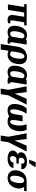

<svg xmlns="http://www.w3.org/2000/svg" viewBox="2176 -2998 1026 5418"><g transform="rotate(90 2689.0 -289.0)"><path d="M91 -459H177L104 0H260L333 -459H453L407 -168C389 -53 432 9 538 9C576 9 604 3 633 -6L643 -72L632 -69C623 -66 608 -64 593 -64C558 -64 548 -78 556 -128L609 -459H693L704 -528H102Z M712 -250C706 -213 705 -178 709 -146C720 -59 772 10 884 10C950 10 992 -6 1025 -27C1043 -4 1080 10 1142 10C1171 10 1191 8 1214 2L1208 -66L1201 -64C1200 -64 1197 -63 1192 -63C1170 -63 1168 -88 1174 -127L1238 -528H1103L1090 -500C1066 -522 1031 -538 972 -538C937 -538 905 -532 876 -518C787 -475 732 -380 713 -260ZM867 -246 869 -259C886 -367 924 -466 996 -466C1035 -466 1052 -443 1062 -405L1021 -143C1020 -134 1019 -127 1018 -118C997 -83 971 -62 931 -62C861 -62 851 -143 867 -246Z M1223 203H1379L1413 -15C1441 0 1475 10 1531 10C1565 10 1597 3 1626 -10C1712 -50 1767 -136 1785 -250L1786 -260C1792 -300 1793 -337 1788 -371C1774 -467 1715 -538 1588 -538C1550 -538 1515 -532 1482 -519C1389 -483 1318 -399 1299 -280ZM1429 -114 1454 -272C1470 -370 1506 -466 1570 -466C1586 -466 1598 -461 1608 -451C1640 -418 1644 -346 1630 -259L1628 -246C1612 -143 1575 -62 1506 -62C1464 -62 1440 -80 1429 -114Z M1839 -250C1833 -213 1832 -178 1836 -146C1847 -59 1899 10 2011 10C2077 10 2119 -6 2152 -27C2170 -4 2207 10 2269 10C2298 10 2318 8 2341 2L2335 -66L2328 -64C2327 -64 2324 -63 2319 -63C2297 -63 2295 -88 2301 -127L2365 -528H2230L2217 -500C2193 -522 2158 -538 2099 -538C2064 -538 2032 -532 2003 -518C1914 -475 1859 -380 1840 -260ZM1994 -246 1996 -259C2013 -367 2051 -466 2123 -466C2162 -466 2179 -443 2189 -405L2148 -143C2147 -134 2146 -127 2145 -118C2124 -83 2098 -62 2058 -62C1988 -62 1978 -143 1994 -246Z M2416 -528 2514 -13 2480 204H2636L2669 -9L2931 -528H2767L2621 -188L2580 -528Z M2922 -275C2897 -117 2928 10 3096 10C3172 10 3225 -10 3261 -39C3286 -10 3333 10 3411 10C3576 10 3653 -115 3678 -275C3694 -379 3676 -463 3642 -525L3641 -528H3491L3493 -518C3516 -438 3531 -350 3517 -244C3505 -166 3476 -62 3418 -62C3362 -62 3358 -130 3371 -210L3403 -413H3239L3207 -210C3194 -130 3169 -62 3113 -62C3100 -62 3093 -66 3085 -75C3061 -107 3062 -173 3073 -244C3093 -350 3133 -438 3181 -518L3187 -528H3037C2983 -463 2939 -382 2922 -275Z M3740 -528 3838 -13 3804 204H3960L3993 -9L4255 -528H4091L3945 -188L3904 -528Z M4230 -153C4226 -128 4229 -103 4240 -83C4272 -21 4355 10 4458 10C4520 10 4582 -4 4626 -27C4671 -50 4712 -90 4721 -148L4723 -155H4567L4565 -148C4556 -90 4509 -58 4461 -58C4417 -58 4375 -83 4386 -150C4398 -224 4441 -240 4491 -240H4590L4600 -304H4501C4457 -304 4423 -323 4433 -384C4442 -439 4480 -469 4526 -469C4566 -469 4605 -450 4595 -386L4594 -378H4750L4751 -386C4755 -409 4752 -432 4742 -451C4713 -507 4641 -538 4545 -538C4510 -538 4477 -535 4446 -528C4369 -511 4291 -472 4277 -382C4269 -329 4300 -294 4338 -273C4286 -253 4240 -216 4230 -153ZM4487 -598H4585L4701 -782H4555Z M4789 -259C4783 -220 4783 -186 4789 -153C4807 -59 4876 10 5004 10C5044 10 5081 3 5114 -12C5205 -53 5276 -140 5297 -270L5299 -282C5302 -301 5301 -319 5300 -336C5295 -385 5278 -424 5252 -456H5366L5378 -528H5089C5048 -528 5009 -521 4975 -508C4879 -472 4810 -389 4791 -269ZM4945 -259 4947 -272C4964 -378 5005 -456 5077 -456C5146 -456 5157 -374 5141 -272L5139 -259C5122 -153 5086 -62 5016 -62C4940 -62 4927 -147 4945 -259Z"/></g></svg>

Font: Aerodynamic
Style: BdObl
Weight: 500
Designer: Google
Version: Version 2.000980; 2014